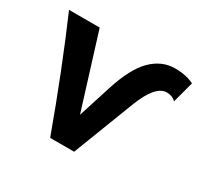

<svg xmlns="http://www.w3.org/2000/svg" viewBox="-117 -672 863 826"><g transform="rotate(30 314.5 -259.0)"><path d="M453.1 -296.4 336.9 4.9H217.8Q116.2 -273.9 12.7 -512.7H165L279.3 -145.5L330.6 -306.6Q367.7 -422.9 418.7 -472.9Q469.7 -522.9 534.2 -522.9Q591.3 -522.9 628.9 -502.9L600.6 -397.9Q583 -415.5 555.2 -415.5Q499 -415.5 453.1 -296.4Z"/></g></svg>

Font: Cadman
Style: Bold
Weight: 700
Designer: Paul James MIller
Foundry: High-Logic / Made with FontCreator
Version: Version 2.114;March 28, 2021;FontCreator 13.0.0.2683 64-bit